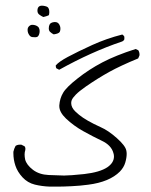

<svg xmlns="http://www.w3.org/2000/svg" viewBox="-20 -512 540 686"><path d="M156.2 -468.3Q156.2 -481.9 149.9 -486.8Q147 -488.8 141.1 -490.2Q135.3 -491.7 129.9 -491.7Q114.7 -491.7 113.8 -475.6Q113.8 -474.6 113.8 -473.6Q113.8 -465.3 119.6 -460.4Q127 -454.6 134.8 -451.2Q145.5 -453.6 153.3 -457Q156.2 -459 156.2 -468.3ZM193.4 -397.9Q193.8 -398.9 194.8 -401.9Q195.8 -404.8 195.8 -409.9Q195.8 -415 194.3 -418.9Q192.9 -422.9 191.9 -424.3Q188.5 -430.2 183.6 -432.1Q180.7 -433.1 178.2 -433.1Q175.8 -433.1 173.3 -433.1Q170.9 -433.1 167.2 -431.9Q163.6 -430.7 162.1 -429.7Q160.6 -428.7 159.7 -427.7Q158.7 -426.8 157.7 -425.3Q154.3 -419.4 154.3 -411.1Q154.3 -402.8 158.7 -398.4Q165.5 -392.1 171.9 -389.2Q189.5 -391.6 193.4 -397.9ZM97.7 -379.4H98.1Q102.1 -378.9 106 -378.9Q112.3 -378.9 115.5 -382.1Q118.7 -385.3 120.1 -390.4Q121.6 -395.5 121.6 -400.1Q121.6 -404.8 120.6 -408.2Q119.6 -411.6 118.7 -413.1Q117.7 -414.6 116.5 -415.8Q115.2 -417 113.8 -418Q110.4 -420.4 105.5 -421.9Q100.6 -423.3 95.2 -423.3Q88.9 -423.3 83.5 -418Q78.6 -413.1 78.6 -405.3Q78.6 -394.5 85 -386.2L86.9 -383.8Q91.3 -379.4 97.7 -379.4ZM424.3 -380.9Q421.9 -385.7 417 -388.7Q360.8 -374.5 309.3 -351.1Q257.8 -327.6 222.2 -308.6Q190.4 -291.5 179.2 -278.3Q179.2 -277.8 179.2 -277.8Q179.2 -271.5 181.2 -268.1L191.4 -262.7Q307.1 -327.1 415 -363.3Q421.9 -365.7 424.3 -371.6ZM27.8 35.2Q27.8 58.6 35.2 80.3Q42.5 102.1 60.5 121.6Q78.6 141.1 104.2 147.5Q129.9 153.8 158.2 154.8Q167 154.8 186 154.8Q205.1 154.8 235.6 153.3Q266.1 151.9 295.4 147.9Q371.1 138.2 408.2 101.1Q422.4 86.4 427.5 69.1Q432.6 51.8 432.6 37.6Q432.6 31.2 431.2 25.4Q427.7 8.3 397.2 -18.8Q366.7 -45.9 339.8 -57.6Q287.1 -81.5 262.2 -102.1Q254.4 -108.4 248.5 -114.3Q234.4 -128.4 234.4 -143.6Q234.4 -148.9 236.3 -154.3Q239.7 -162.6 251.2 -174.3Q262.7 -186 287.1 -203.1Q329.6 -232.4 370.1 -254.9Q410.6 -277.3 473.6 -303.2L478 -313Q478.5 -314.9 478.5 -316.4Q478.5 -325.7 474.1 -332.5L464.4 -336.9Q393.1 -314 345.7 -289.1Q297.4 -263.7 256.8 -231.4Q216.3 -199.7 205.1 -179.7Q193.8 -160.6 191.9 -135.7Q191.9 -134.3 191.9 -132.8Q191.9 -111.3 215.8 -88.4Q243.2 -62.5 277.3 -43.5Q312.5 -23.9 343.3 -9.3Q377.9 6.8 385.3 35.2Q387.2 41 387.2 46.9Q387.2 69.3 363.8 85.4Q336.9 103.5 280.8 109.9Q230 115.2 209 115.2Q196.8 115.2 153.8 113.3Q120.1 111.8 97.7 94.7Q74.7 77.1 69.8 57.6Q67.9 48.3 67.9 40Q67.9 31.7 70.3 24.4Q70.8 22 70.8 19.5Q70.8 14.6 67.9 10.7L56.2 4.9Q53.2 4.9 50.8 4.9Q42 4.9 35.6 9.3Q30.3 19 27.8 30.3Q27.8 32.7 27.8 35.2Z"/></svg>

Font: NaikaiFont
Style: Light
Weight: 300
Version: Version 1.89